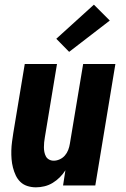

<svg xmlns="http://www.w3.org/2000/svg" viewBox="-20 -794 540 822"><path d="M134 8Q115 8 97.5 2.5Q80 -3 67.5 -15Q55 -27 47.5 -43Q40 -59 35.5 -76.5Q31 -94 29.5 -112.5Q28 -131 28.5 -149.5Q29 -168 31.5 -187Q34 -206 37 -225L86 -520H224L172 -206Q170 -195 169 -184.5Q168 -174 168 -163.5Q168 -153 170 -143Q172 -133 176.5 -124.5Q181 -116 190 -111Q199 -106 210 -106Q223 -106 236 -112Q249 -118 258 -128.5Q267 -139 272 -152Q277 -165 279 -178L336 -520H474L388 0H250L260 -65Q250 -49 236 -35Q222 -21 205.5 -11Q189 -1 170.5 3.5Q152 8 134 8ZM276 -572 221 -628 382 -774 450 -706Z"/></svg>

Font: Iosevka SS04 Heavy
Style: Italic
Weight: 900
Italic angle: -9°
Monospace: yes
Designer: Belleve Invis
Foundry: Belleve Invis
Version: Version 19.0.0; ttfautohint (v1.8.4)